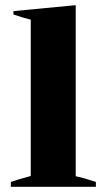

<svg xmlns="http://www.w3.org/2000/svg" viewBox="-20 -723 413 743"><path d="M22 -19Q41 -26 99 -42V-647Q69 -654 32 -667V-680L273 -703V-41Q303 -35 351 -19V0H22Z"/></svg>

Font: Trirong ExtraBold
Style: Regular
Weight: 800
Designer: Katatrad Team
Foundry: CadsonDemak
Version: Version 1.001